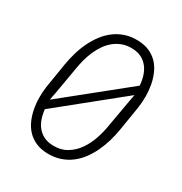

<svg xmlns="http://www.w3.org/2000/svg" viewBox="-171 -846 928 981"><g transform="rotate(30 293.5 -355.5)"><path d="M508.8 -281.7Q502.9 -246.6 492.7 -210.9Q482.4 -175.3 467 -142.6Q451.7 -109.9 430.7 -81.5Q409.7 -53.2 382.3 -32.5Q355 -11.7 321.3 -0.5Q287.6 10.7 246.6 9.8Q207.5 8.8 178.2 -4.2Q148.9 -17.1 128.2 -38.8Q107.4 -60.5 94.7 -89.1Q82 -117.7 75.7 -149.7Q69.3 -181.6 69.1 -215.3Q68.8 -249 73.2 -281.2L97.2 -429.2Q103 -463.9 113.3 -499.5Q123.5 -535.2 139.2 -567.9Q154.8 -600.6 175.8 -628.9Q196.8 -657.2 224.1 -678.2Q251.5 -699.2 285.2 -710.7Q318.8 -722.2 359.9 -721.2Q399.4 -720.2 428.7 -707.3Q458 -694.3 478.5 -672.6Q499 -650.9 511.7 -622.1Q524.4 -593.3 530.5 -561.3Q536.6 -529.3 536.9 -495.4Q537.1 -461.4 532.7 -429.2ZM128.4 -272.5Q126 -262.7 124.5 -253.4Q123 -244.1 121.1 -234.4L482.9 -525.9Q481 -554.7 472.9 -580.6Q464.8 -606.4 449.5 -626.5Q434.1 -646.5 411.1 -658.4Q388.2 -670.4 356.4 -671.4Q324.2 -672.4 298.3 -662.8Q272.5 -653.3 251.7 -636.5Q231 -619.6 215.1 -596.7Q199.2 -573.7 187.7 -547.6Q176.3 -521.5 168.9 -493.7Q161.6 -465.8 157.2 -439ZM478 -439Q480 -446.8 481.2 -454.6Q482.4 -462.4 483.9 -470.7L123.5 -179.7Q126 -151.9 134.5 -126.7Q143.1 -101.6 158.4 -82.5Q173.8 -63.5 196.3 -52Q218.8 -40.5 249.5 -39.6Q297.9 -38.1 332.5 -59.1Q367.2 -80.1 390.9 -114.3Q414.6 -148.4 428.5 -190.2Q442.4 -231.9 448.7 -272.5Z"/></g></svg>

Font: Roboto Mono Light
Style: Italic
Weight: 300
Designer: Google
Version: Version 2.000985; 2015; ttfautohint (v1.3)